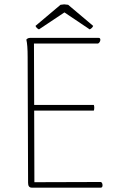

<svg xmlns="http://www.w3.org/2000/svg" viewBox="-20 -862 563 882"><path d="M451 -11Q451 0 443 0H126Q109 0 109 -22L107 -600Q107 -656 101 -680Q107 -688 119 -688H433Q441 -688 441 -679Q441 -674 437.5 -668.5Q434 -663 430 -662H136L137 -380H411Q413 -376 413 -367Q413 -359 411 -354H137L138 -25L443 -26Q447 -25 449 -20.5Q451 -16 451 -11ZM408 -743Q403 -732 392 -727L276 -805L159 -727Q148 -732 143 -743L258 -840Q270 -842 275 -842Q281 -842 293 -840Z"/></svg>

Font: Arima Madurai Thin
Style: Regular
Weight: 250
Designer: Joana Correia and Natanael Gama
Foundry: NDISCOVER
Version: Version 1.020; ttfautohint (v1.5) -l 7 -r 28 -G 50 -x 13 -D 